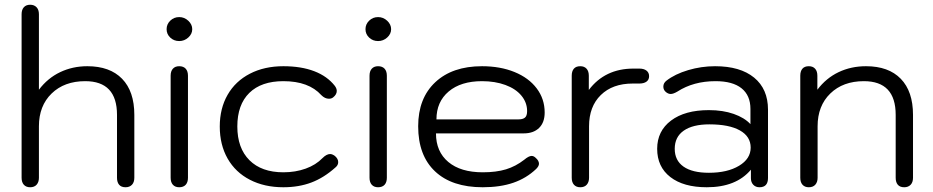

<svg xmlns="http://www.w3.org/2000/svg" viewBox="-20 -779 3932 809"><path d="M71 -30V-719Q71 -738 80.5 -748.5Q90 -759 107 -759Q124 -759 134 -748.5Q144 -738 144 -719V-401Q181 -450 233.5 -475Q286 -500 348 -500Q443 -500 494.5 -447Q546 -394 546 -295V-30Q546 -11 536 -0.5Q526 10 509 10Q491 10 482 -0.5Q473 -11 473 -30V-295Q473 -437 339 -437Q251 -437 197.5 -385Q144 -333 144 -247V-30Q144 -12 134.5 -1Q125 10 107 10Q90 10 80.5 -0.5Q71 -11 71 -30Z M682 -656Q682 -677 697.5 -692Q713 -707 735 -707Q757 -707 773.5 -691.5Q790 -676 790 -656Q790 -636 773.5 -621Q757 -606 735 -606Q713 -606 697.5 -620.5Q682 -635 682 -656ZM699 -30V-460Q699 -479 708.5 -489.5Q718 -500 735 -500Q753 -500 762.5 -489.5Q772 -479 772 -460V-30Q772 -11 762.5 -0.5Q753 10 735 10Q718 10 708.5 -0.5Q699 -11 699 -30Z M906 -246Q906 -322 939 -379.5Q972 -437 1033 -468.5Q1094 -500 1174 -500Q1249 -500 1304 -479Q1359 -458 1391 -417Q1399 -406 1399 -396Q1399 -381 1384 -369Q1377 -363 1366 -363Q1349 -363 1334 -378Q1281 -437 1174 -437Q1081 -437 1030.5 -387.5Q980 -338 980 -246Q980 -155 1031 -104Q1082 -53 1174 -53Q1225 -53 1268 -68.5Q1311 -84 1339 -113Q1356 -130 1371 -130Q1380 -130 1391 -122Q1405 -110 1405 -96Q1405 -83 1394 -74Q1345 -30 1292 -10Q1239 10 1174 10Q1094 10 1033 -21.5Q972 -53 939 -111Q906 -169 906 -246Z M1520 -656Q1520 -677 1535.5 -692Q1551 -707 1573 -707Q1595 -707 1611.5 -691.5Q1628 -676 1628 -656Q1628 -636 1611.5 -621Q1595 -606 1573 -606Q1551 -606 1535.5 -620.5Q1520 -635 1520 -656ZM1537 -30V-460Q1537 -479 1546.5 -489.5Q1556 -500 1573 -500Q1591 -500 1600.5 -489.5Q1610 -479 1610 -460V-30Q1610 -11 1600.5 -0.5Q1591 10 1573 10Q1556 10 1546.5 -0.5Q1537 -11 1537 -30Z M1742 -247Q1742 -365 1814 -432.5Q1886 -500 2011 -500Q2088 -500 2148 -475.5Q2208 -451 2241.5 -406.5Q2275 -362 2275 -305Q2275 -263 2251.5 -240Q2228 -217 2187 -217H1817Q1817 -140 1869 -96.5Q1921 -53 2014 -53Q2071 -53 2112 -65.5Q2153 -78 2189 -106Q2208 -122 2220 -122Q2229 -122 2237 -114Q2251 -102 2251 -89Q2251 -79 2239 -67Q2198 -28 2143 -9Q2088 10 2014 10Q1884 10 1813 -57Q1742 -124 1742 -247ZM2165 -276Q2183 -276 2192 -283.5Q2201 -291 2201 -311Q2201 -347 2177 -376Q2153 -405 2109.5 -421Q2066 -437 2011 -437Q1922 -437 1870.5 -393.5Q1819 -350 1819 -276Z M2389 -30V-460Q2389 -479 2398 -489.5Q2407 -500 2425 -500Q2442 -500 2451.5 -489.5Q2461 -479 2461 -460V-400Q2529 -490 2649 -490H2674Q2693 -490 2704 -481.5Q2715 -473 2715 -458Q2715 -443 2704 -435Q2693 -427 2674 -427H2646Q2561 -427 2511.5 -378.5Q2462 -330 2462 -247V-30Q2462 -12 2452.5 -1Q2443 10 2425 10Q2408 10 2398.5 -0.5Q2389 -11 2389 -30Z M2749 -152Q2749 -227 2807.5 -271Q2866 -315 2967 -315Q3026 -315 3071.5 -299Q3117 -283 3142 -256V-320Q3142 -377 3104.5 -407Q3067 -437 2995 -437Q2902 -437 2834 -393Q2817 -383 2806 -383Q2796 -383 2786 -391Q2775 -400 2775 -414Q2775 -429 2788 -439Q2824 -467 2879.5 -483.5Q2935 -500 2993 -500Q3099 -500 3157.5 -452Q3216 -404 3216 -317V-29Q3216 10 3180 10Q3164 10 3154 -0.5Q3144 -11 3144 -28V-64Q3082 10 2958 10Q2860 10 2804.5 -33Q2749 -76 2749 -152ZM3143 -157Q3143 -204 3097.5 -229.5Q3052 -255 2969 -255Q2899 -255 2861 -228.5Q2823 -202 2823 -152Q2823 -103 2860 -77Q2897 -51 2967 -51Q3045 -51 3094 -80.5Q3143 -110 3143 -157Z M3352 -30V-460Q3352 -479 3361 -489.5Q3370 -500 3388 -500Q3405 -500 3414.5 -489.5Q3424 -479 3424 -460V-401Q3461 -450 3513.5 -475Q3566 -500 3629 -500Q3724 -500 3775.5 -447Q3827 -394 3827 -295V-30Q3827 -11 3817 -0.5Q3807 10 3790 10Q3772 10 3763 -0.5Q3754 -11 3754 -30V-295Q3754 -437 3620 -437Q3532 -437 3478.5 -385Q3425 -333 3425 -247V-30Q3425 -12 3415.5 -1Q3406 10 3388 10Q3371 10 3361.5 -0.5Q3352 -11 3352 -30Z"/></svg>

Font: Kodchasan
Style: Regular
Weight: 400
Version: Version 1.000; ttfautohint (v1.6)